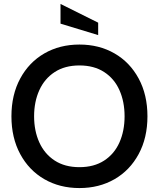

<svg xmlns="http://www.w3.org/2000/svg" viewBox="-20 -940 806 974"><path d="M38 -350Q38 -459 82.5 -541.5Q127 -624 205 -669Q283 -714 383 -714Q483 -714 561 -669Q639 -624 683.5 -541.5Q728 -459 728 -350Q728 -241 683.5 -158.5Q639 -76 561 -31Q483 14 383 14Q283 14 205 -31Q127 -76 82.5 -158.5Q38 -241 38 -350ZM612 -350Q612 -424 586 -482.5Q560 -541 508.5 -574.5Q457 -608 383 -608Q309 -608 257.5 -574.5Q206 -541 179.5 -482.5Q153 -424 153 -350Q153 -276 179.5 -217.5Q206 -159 257.5 -125.5Q309 -92 383 -92Q457 -92 508.5 -125.5Q560 -159 586 -217.5Q612 -276 612 -350ZM287 -820V-920L478 -825V-762Z"/></svg>

Font: Cabin Medium
Style: Regular
Weight: 500
Designer: Pablo Impallari
Foundry: Pablo Impallari. http://www.impallari.com Igino Marini. http://www.ikern.com
Version: Version 2.200